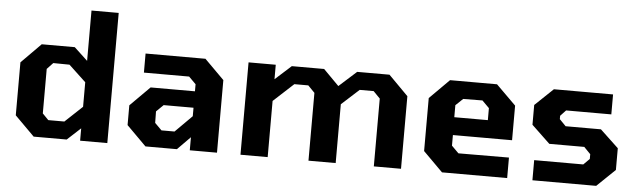

<svg xmlns="http://www.w3.org/2000/svg" viewBox="-47 -910 3596 1083"><g transform="rotate(5 1751.0 -368.5)"><path d="M169 0 58 -111V-411L169 -523H356L432 -452V-737H586V0H432V-70L356 0ZM334 -100 432 -192V-331L335 -422L243 -423L209 -387V-135L243 -100Z M802 0 691 -111V-223L802 -334H1053V-374L1013 -414H757V-522H1096L1207 -411V0H1053V-74L980 0ZM884 -98H958L1053 -193V-241H884L844 -202L845 -137Z M1340 0V-523H1494V-441L1585 -523H1768L1856 -434L1955 -523H2138L2249 -411V0H2095V-384L2057 -423H1978L1879 -333V0H1725V-384L1687 -423H1608L1494 -318V0Z M2481 0 2370 -111V-411L2481 -522H2747L2859 -411V-215H2524V-155L2564 -115L2850 -116V0ZM2523 -316H2713V-384L2673 -424L2564 -423L2523 -384Z M2993 0V-114H3271L3305 -148V-175L3268 -213H3070L2966 -312V-424L3069 -522H3404V-409H3148L3117 -376V-357L3153 -320H3353L3457 -222V-99L3354 0Z"/></g></svg>

Font: Tomorrow SemiBold
Style: Regular
Weight: 600
Designer: Tony de Marco, Monica Rizzolli
Foundry: Just in Type
Version: Version 2.002